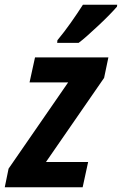

<svg xmlns="http://www.w3.org/2000/svg" viewBox="-54 -786 512 806"><path d="M-34 0 -18 -78 232 -440H70L93 -545H401L383 -459L139 -106H316L293 0ZM187 -617Q216 -652 243.5 -691Q271 -730 294 -766H438L437 -758Q426 -745 405.5 -724Q385 -703 360.5 -680Q336 -657 313.5 -637Q291 -617 276 -606H186Z"/></svg>

Font: Noto Sans Condensed
Style: Bold Italic
Weight: 700
Width: 3
Italic angle: -12°
Designer: Monotype Design Team
Foundry: Monotype Imaging Inc.
Version: Version 2.013; ttfautohint (v1.8.4.7-5d5b)